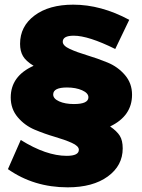

<svg xmlns="http://www.w3.org/2000/svg" viewBox="-20 -714 608 823"><path d="M294 -694Q413 -694 534 -629L474 -504Q359 -561 296 -561Q249 -561 249 -535Q249 -518 279.5 -504Q310 -490 353.5 -477Q397 -464 441 -446Q485 -428 515.5 -392.5Q546 -357 546 -308Q546 -217 452 -172Q481 -152 493.5 -132Q506 -112 506 -78Q506 -4 442 42.5Q378 89 270 89Q125 89 14 11L69 -114Q178 -46 266 -46Q318 -46 318 -72Q318 -88 288 -101.5Q258 -115 215 -127.5Q172 -140 129 -158Q86 -176 56 -211.5Q26 -247 26 -296Q26 -388 124 -432Q91 -452 78.5 -473.5Q66 -495 66 -526Q66 -601 128 -647.5Q190 -694 294 -694ZM267 -339Q208 -339 208 -309Q208 -291 233.5 -279.5Q259 -268 297 -268Q359 -268 359 -297Q359 -315 332 -327Q305 -339 267 -339Z"/></svg>

Font: Montserrat Extra Bold
Style: Regular
Weight: 800
Designer: Julieta Ulanovsky
Foundry: Julieta Ulanovsky
Version: Version 3.001;PS 003.001;hotconv 1.0.70;makeotf.lib2.5.58329